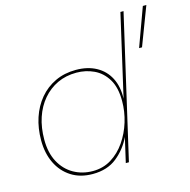

<svg xmlns="http://www.w3.org/2000/svg" viewBox="-108 -836 941 951"><g transform="rotate(-15 362.5 -360.0)"><path d="M725 -730 650 -533H635L707 -730ZM253 10Q189 10 143 -19.5Q97 -49 72.5 -100Q48 -151 48 -217Q48 -279 65.5 -332Q83 -385 116.5 -425Q150 -465 197.5 -487.5Q245 -510 304 -510Q364 -510 408 -486Q452 -462 475 -417.5Q498 -373 496 -311L592 -730H608L440 0H424L453 -126Q426 -69 377 -29.5Q328 10 253 10ZM257 -4Q310 -4 352 -30Q394 -56 424 -99.5Q454 -143 470 -195.5Q486 -248 486 -302Q486 -372 460 -414.5Q434 -457 392.5 -476.5Q351 -496 303 -496Q249 -496 205.5 -475.5Q162 -455 130 -417.5Q98 -380 81 -329Q64 -278 64 -216Q64 -149 89.5 -101.5Q115 -54 159 -29Q203 -4 257 -4Z"/></g></svg>

Font: Work Sans Thin
Style: Italic
Weight: 250
Italic angle: -13°
Designer: Wei Huang
Foundry: Wei Huang
Version: Version 2.012